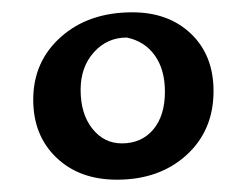

<svg xmlns="http://www.w3.org/2000/svg" viewBox="-20 -637 400 312"><path d="M34 -475Q34 -537 79 -577Q124 -617 195 -617Q254 -617 290.5 -582Q327 -547 327 -489Q327 -425 283 -385Q239 -345 170 -345Q109 -345 71.5 -381Q34 -417 34 -475ZM248 -488Q248 -524 231.5 -547Q215 -570 186 -576Q154 -576 132.5 -552Q111 -528 111 -491Q111 -452 130 -428Q149 -404 178 -404Q210 -404 229 -426.5Q248 -449 248 -488Z"/></svg>

Font: Mirza SemiBold
Style: Regular
Weight: 600
Designer: Arabic design by Kourosh Beigpour, Latin design by Eduardo Tunni, engineering by Lasse Fister
Version: Version 1.0010g